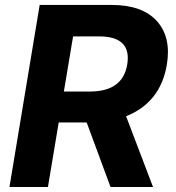

<svg xmlns="http://www.w3.org/2000/svg" viewBox="-20 -747 702 767"><path d="M17.8 0 138.5 -727.3H425.4Q548.7 -727.3 606.9 -662.6Q664.4 -598.7 646.7 -489.7Q634.2 -413.4 592.9 -361.3Q551.5 -309.3 483.7 -282.7L591.3 0H421.5L326.3 -257.8H214.5L171.5 0ZM235.1 -381.4H339.5Q470.5 -381.4 488.3 -489.7Q506.4 -601.6 375.7 -601.6H272Z"/></svg>

Font: Inter P
Style: Bold Italic
Weight: 700
Italic angle: 9.39999°
Designer: Rasmus Andersson
Foundry: rsms
Version: Version 3.018;git-588b23468